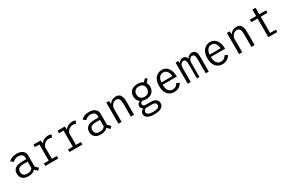

<svg xmlns="http://www.w3.org/2000/svg" viewBox="179 -2190 5912 3929"><g transform="rotate(-30 3135.0 -225.0)"><path d="M486.5 11.5 424 -51Q372.5 11 259.5 11Q176 11 126.5 -31.2Q77 -73.5 77 -154.5Q77 -233.5 132.5 -274.2Q188 -315 289.5 -315H393.5V-353Q393.5 -402.5 359.5 -426.2Q325.5 -450 273 -450Q234 -450 200 -433Q166 -416 150 -393.5L88.5 -437Q110.5 -468.5 161.5 -490.2Q212.5 -512 279 -512Q330 -512 371.5 -496.5Q413 -481 440 -447.5Q467 -414 467 -367V-99L532.5 -32ZM274 -47.5Q316.5 -47.5 347.8 -63.8Q379 -80 393.5 -106V-257.5H297Q225 -257.5 188 -233Q151 -208.5 151 -153Q151 -47.5 274 -47.5Z M852 -59.5H968.5V0H663.5V-59.5H777.5V-440.5H670.5V-500H839.5L849 -426.5Q877.5 -466 922.5 -489Q967.5 -512 1019.5 -512Q1046 -512 1068 -505.2Q1090 -498.5 1099 -492L1062.5 -430Q1056 -436 1039.2 -441.8Q1022.5 -447.5 1000.5 -447.5Q947.5 -447.5 907 -415Q866.5 -382.5 852 -331.5Z M1422 -59.5H1538.5V0H1233.5V-59.5H1347.5V-440.5H1240.5V-500H1409.5L1419 -426.5Q1447.5 -466 1492.5 -489Q1537.5 -512 1589.5 -512Q1616 -512 1638 -505.2Q1660 -498.5 1669 -492L1632.5 -430Q1626 -436 1609.2 -441.8Q1592.5 -447.5 1570.5 -447.5Q1517.5 -447.5 1477 -415Q1436.5 -382.5 1422 -331.5Z M2196.5 11.5 2134 -51Q2082.5 11 1969.5 11Q1886 11 1836.5 -31.2Q1787 -73.5 1787 -154.5Q1787 -233.5 1842.5 -274.2Q1898 -315 1999.5 -315H2103.5V-353Q2103.5 -402.5 2069.5 -426.2Q2035.5 -450 1983 -450Q1944 -450 1910 -433Q1876 -416 1860 -393.5L1798.5 -437Q1820.5 -468.5 1871.5 -490.2Q1922.5 -512 1989 -512Q2040 -512 2081.5 -496.5Q2123 -481 2150 -447.5Q2177 -414 2177 -367V-99L2242.5 -32ZM1984 -47.5Q2026.5 -47.5 2057.8 -63.8Q2089 -80 2103.5 -106V-257.5H2007Q1935 -257.5 1898 -233Q1861 -208.5 1861 -153Q1861 -47.5 1984 -47.5Z M2391.5 0V-500H2456L2463 -426.5Q2487.5 -466 2527.2 -488.8Q2567 -511.5 2619 -511.5Q2694 -511.5 2726.8 -460.8Q2759.5 -410 2759.5 -312.5V0H2683.5V-302.5Q2683.5 -374.5 2664 -412Q2644.5 -449.5 2595 -449.5Q2544 -449.5 2507.5 -411.2Q2471 -373 2465.5 -315.5V0Z M3133 -149.5Q3085.5 -149.5 3046.5 -163.5Q3000 -141.5 3000 -108Q3000 -83.5 3021.2 -70.2Q3042.5 -57 3072.5 -57H3186Q3264.5 -57 3307 -25.5Q3349.5 6 3349.5 66.5Q3349.5 132.5 3293 167.2Q3236.5 202 3128.5 202Q3022.5 202 2969.5 169.5Q2916.5 137 2916.5 77.5Q2916.5 13.5 2987 -17.5Q2963.5 -31 2949 -51.8Q2934.5 -72.5 2934.5 -96.5Q2934.5 -127.5 2953.8 -150Q2973 -172.5 3002 -186Q2931.5 -234 2931.5 -331Q2931.5 -377 2947.5 -412.2Q2963.5 -447.5 2991.8 -469Q3020 -490.5 3055.8 -501.2Q3091.5 -512 3133 -512Q3212.5 -512 3265.5 -474.5L3327.5 -538L3370 -497.5L3306.5 -431.5Q3333 -390 3333 -331Q3333 -285 3316.2 -249.2Q3299.5 -213.5 3271 -192.2Q3242.5 -171 3207.5 -160.2Q3172.5 -149.5 3133 -149.5ZM3133 -209Q3189 -209 3223 -241Q3257 -273 3257 -331Q3257 -389.5 3224.8 -421.2Q3192.5 -453 3133 -453Q3072.5 -453 3040 -421.5Q3007.5 -390 3007.5 -331Q3007.5 -273 3042 -241Q3076.5 -209 3133 -209ZM2984 70.5Q2984 105.5 3019.5 125.2Q3055 145 3128.5 145Q3279 145 3279 69.5Q3279 35 3255.8 18Q3232.5 1 3174.5 1H3047Q3042.5 1 3040 0.5Q2984 22 2984 70.5Z M3896.5 -96Q3888 -80 3873.5 -63.5Q3859 -47 3836.2 -29.2Q3813.5 -11.5 3779.2 -0.2Q3745 11 3706 11Q3612 11 3553.8 -56.5Q3495.5 -124 3495.5 -251.5Q3495.5 -316 3512.5 -366.5Q3529.5 -417 3559 -448.2Q3588.5 -479.5 3626.2 -495.8Q3664 -512 3707 -512Q3801 -512 3854.8 -436.8Q3908.5 -361.5 3908.5 -238.5H3571Q3573 -147.5 3607 -99.2Q3641 -51 3706 -51Q3756.5 -51 3788 -76Q3819.5 -101 3832 -131ZM3707 -451.5Q3652 -451.5 3616.2 -411.8Q3580.5 -372 3572.5 -292H3831.5Q3831.5 -321 3824.5 -348Q3817.5 -375 3803.2 -398.8Q3789 -422.5 3764 -437Q3739 -451.5 3707 -451.5Z M4028.5 0V-500H4092.5L4096.5 -446.5Q4115 -477 4142.8 -494Q4170.5 -511 4203 -511Q4278 -511 4298.5 -436Q4317.5 -471.5 4348 -491.2Q4378.5 -511 4417.5 -511Q4446.5 -511 4468 -499.5Q4489.5 -488 4501.5 -467.5Q4513.5 -447 4519.2 -422Q4525 -397 4525 -366V0H4454V-326.5Q4454 -396 4438.5 -423.2Q4423 -450.5 4387.5 -450.5Q4355.5 -450.5 4333.2 -421.8Q4311 -393 4305 -356.5V0H4244.5V-326.5Q4244.5 -395.5 4229.8 -423Q4215 -450.5 4181.5 -450.5Q4160 -450.5 4141.8 -435.5Q4123.5 -420.5 4113.5 -400.5Q4103.5 -380.5 4099.5 -360V0Z M5036.5 -96Q5028 -80 5013.5 -63.5Q4999 -47 4976.2 -29.2Q4953.5 -11.5 4919.2 -0.2Q4885 11 4846 11Q4752 11 4693.8 -56.5Q4635.5 -124 4635.5 -251.5Q4635.5 -316 4652.5 -366.5Q4669.5 -417 4699 -448.2Q4728.5 -479.5 4766.2 -495.8Q4804 -512 4847 -512Q4941 -512 4994.8 -436.8Q5048.5 -361.5 5048.5 -238.5H4711Q4713 -147.5 4747 -99.2Q4781 -51 4846 -51Q4896.5 -51 4928 -76Q4959.5 -101 4972 -131ZM4847 -451.5Q4792 -451.5 4756.2 -411.8Q4720.5 -372 4712.5 -292H4971.5Q4971.5 -321 4964.5 -348Q4957.5 -375 4943.2 -398.8Q4929 -422.5 4904 -437Q4879 -451.5 4847 -451.5Z M5241.5 0V-500H5306L5313 -426.5Q5337.5 -466 5377.2 -488.8Q5417 -511.5 5469 -511.5Q5544 -511.5 5576.8 -460.8Q5609.5 -410 5609.5 -312.5V0H5533.5V-302.5Q5533.5 -374.5 5514 -412Q5494.5 -449.5 5445 -449.5Q5394 -449.5 5357.5 -411.2Q5321 -373 5315.5 -315.5V0Z M6007.5 -56.5H6144.5V0H5932.5V-440.5H5785V-500H5932.5V-652H6007.5V-500H6167.5V-440.5H6007.5Z"/></g></svg>

Font: League Mono Narrow Light
Style: Regular
Weight: 300
Width: 3
Designer: Tyler Finck
Foundry: The League of Moveable Type / Tyler Finck
Version: Version 2.210